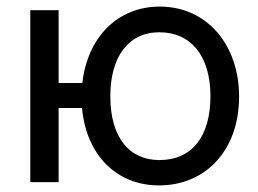

<svg xmlns="http://www.w3.org/2000/svg" viewBox="-20 -553 784 583"><path d="M158 -301V-522H72V0H158V-225H229C242 -83 333 10 463 10C603 10 706 -95 706 -260C706 -416 609 -533 465 -533C339 -533 246 -442 230 -301ZM315 -261C315 -378 368 -455 464 -455C559 -455 619 -384 619 -261C619 -140 564 -67 464 -67C372 -67 315 -136 315 -261Z"/></svg>

Font: Raleway Med
Style: Regular
Weight: 500
Designer: Matt McInerney, Pablo Impallari, Rodrigo Fuenzalida
Foundry: Matt McInerney, Pablo Impallari, Rodrigo Fuenzalida
Version: Version 3.00 July 28, 2015